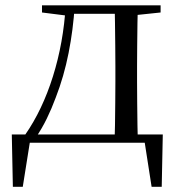

<svg xmlns="http://www.w3.org/2000/svg" viewBox="-20 -536 670 721"><path d="M545.9 0H70.9L95.2 -21.1L65.5 165.4H28.3L24.3 -31.1H591.3L587.3 165.4H549.3L520.2 -21.5ZM410.1 0Q411.3 -24.4 411.8 -65.3Q412.3 -106.3 412.8 -150.3Q413.3 -194.3 413.3 -228.5V-288.3Q413.3 -321.7 412.8 -365.7Q412.3 -409.7 411.8 -450.7Q411.3 -491.8 410.1 -516H497.7Q496.7 -491.8 496.2 -450.7Q495.7 -409.7 495.2 -365.7Q494.7 -321.7 494.7 -288.3V-228.5Q494.7 -194.3 495.2 -150.3Q495.7 -106.3 496.2 -65.3Q496.7 -24.4 497.7 0ZM137.7 -489.1V-516H239.7V-477.4H230.6ZM455.1 -477.4V-516H583.1V-489.1L471.5 -477.4ZM74.8 -30.4Q139.2 -123.1 178.8 -249.2Q218.4 -375.4 226.8 -516H260.6Q255 -425.3 237.6 -337.1Q220.2 -248.8 189.2 -169.3Q174.3 -128.8 155.7 -90.6Q137.1 -52.5 114.1 -19.1V-6.8ZM239.7 -484.1V-516H456.9V-484.1Z"/></svg>

Font: Noto Serif TC
Style: Regular
Weight: 200
Designer: Ryoko NISHIZUKA 西塚涼子 (kana & ideographs); Frank Grießhammer (Latin, Greek & Cyrillic); Wenlong ZHANG 张文龙 (bopomofo); San
Foundry: Adobe
Version: Version 2.001;hotconv 1.1.0;makeotfexe 2.6.0